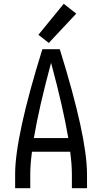

<svg xmlns="http://www.w3.org/2000/svg" viewBox="-20 -995 540 1015"><path d="M60 0V-74Q60 -273 204 -735H296Q440 -273 440 -74V0H360V-74Q360 -124 351 -193H149Q140 -124 140 -74V0ZM159 -265H341Q314 -426 250 -663Q186 -426 159 -265ZM238 -768 183 -811 317 -975 383 -923Z"/></svg>

Font: Iosevka SS01
Style: Regular
Weight: 400
Monospace: yes
Designer: Belleve Invis
Foundry: Belleve Invis
Version: 2.3.3; ttfautohint (v1.8.3)